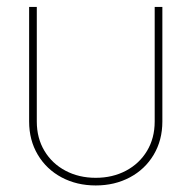

<svg xmlns="http://www.w3.org/2000/svg" viewBox="-20 -536 561 563"><path d="M65.4 -179.7V-515.6H87.9V-179.7Q87.9 -130.9 110.4 -93.5Q132.8 -56.2 172.1 -35.4Q211.4 -14.6 260.7 -14.6Q310.1 -14.6 349.4 -35.4Q388.7 -56.2 411.1 -93.5Q433.6 -130.9 433.6 -179.7V-515.6H456.1V-179.7Q456.1 -125 430.7 -82.3Q405.3 -39.6 360.8 -15.9Q316.4 7.8 260.7 7.8Q205.1 7.8 160.6 -15.9Q116.2 -39.6 90.8 -82.3Q65.4 -125 65.4 -179.7Z"/></svg>

Font: Intratopia Thin
Style: Regular
Weight: 100
Designer: Rasmus Andersson
Foundry: rsms
Version: Version 3.000;Glyphs 3.2.3 (3260)